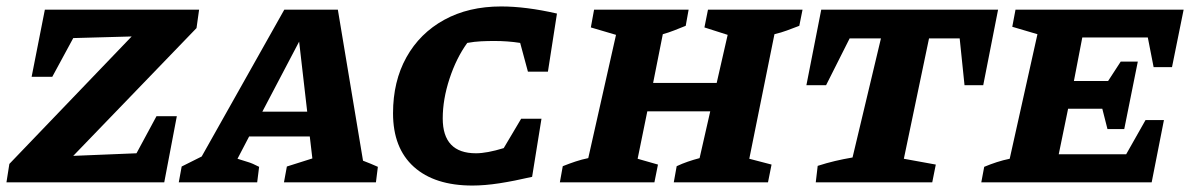

<svg xmlns="http://www.w3.org/2000/svg" viewBox="-22 -565 3703 595"><path d="M587 -478 205 -82 401 -90 463 -205H526L487 0H-2L7 -57L386 -452L205 -447L140 -327H76L117 -535H595Z M1103 -67Q1116 -62 1127 -57.5Q1138 -53 1149 -48L1143 0H858L867 -49L946 -74L938 -142H750L714 -73Q732 -67 746 -63Q760 -59 781 -48L775 0H532L541 -49L603 -80L859 -535H1025ZM791 -219H930L905 -436Z M1442 10Q1325 10 1260.5 -48Q1196 -106 1196 -214Q1196 -313 1237.5 -387.5Q1279 -462 1354.5 -503.5Q1430 -545 1531 -545Q1608 -545 1704 -523L1676 -343H1614L1590 -432Q1552 -438 1510 -438Q1489 -438 1468.5 -437Q1448 -436 1426 -432Q1392 -385 1371 -321Q1350 -257 1350 -198Q1350 -90 1453 -90Q1487 -90 1539 -106L1593 -197H1656L1627 -17Q1571 -4 1525.5 3Q1480 10 1442 10Z M1713 0 1722 -50Q1742 -58 1761.5 -64.5Q1781 -71 1801 -75L1887 -457L1809 -480L1819 -535H2112L2103 -485Q2083 -477 2066.5 -470.5Q2050 -464 2032 -459L2002 -308H2199L2233 -457L2161 -480L2172 -535H2465L2455 -485Q2434 -477 2416.5 -470.5Q2399 -464 2378 -459L2300 -73L2369 -55L2358 0H2066L2075 -50Q2092 -58 2109.5 -64Q2127 -70 2146 -75L2179 -220H1984L1954 -73L2017 -55L2006 0Z M3071 -535 3025 -301H2967L2952 -446H2857L2779 -73L2878 -55L2867 0H2506L2512 -51Q2540 -60 2565.5 -66Q2591 -72 2620 -77L2708 -446H2611L2538 -301H2477L2523 -535Z M3019 0 3028 -48Q3047 -56 3067 -62.5Q3087 -69 3107 -73L3193 -459L3115 -482L3125 -535H3646L3610 -357H3553L3535 -449H3332L3306 -314H3412L3451 -374H3504L3462 -165H3410L3394 -228H3288L3259 -87H3468L3528 -193H3585L3547 0Z"/></svg>

Font: Piazzolla SC
Style: Bold Italic
Weight: 700
Italic angle: -11.3°
Designer: Juan Pablo del Peral
Foundry: Huerta Tipografica
Version: Version 1.330